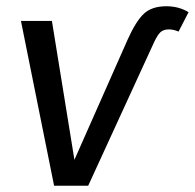

<svg xmlns="http://www.w3.org/2000/svg" viewBox="-20 -594 623 614"><path d="M47 -527H146L218 -83L388 -467Q415 -527 440.5 -550.5Q466 -574 512 -574Q552 -574 583 -555L551 -493Q535 -500 520 -500Q502 -500 492 -490Q482 -480 470 -453L262 0H153Z"/></svg>

Font: FiraGO
Style: Italic
Weight: 400
Italic angle: -8°
Designer: bBox Type GmbH
Foundry: bBox Type GmbH
Version: Version 1.001